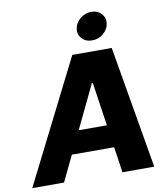

<svg xmlns="http://www.w3.org/2000/svg" viewBox="-136 -1041 981 1124"><g transform="rotate(-10 354.0 -478.5)"><path d="M152.8 0H-36.1L330.1 -727.5H564.5L689 0H500L419.9 -544.4H414.1ZM175.8 -286.6H570.8L547.9 -152.8H152.3ZM459.5 -791Q422.9 -790.5 399.9 -814.9Q377 -839.4 381.8 -873.5Q387.2 -908.2 416.7 -932.4Q446.3 -956.5 482.9 -956.5Q520 -956.5 542.5 -932.4Q564.9 -908.2 560.5 -873.5Q555.7 -839.4 526.4 -814.9Q497.1 -790.5 459.5 -791Z"/></g></svg>

Font: Inter Tight ExtraBold
Style: Italic
Weight: 800
Italic angle: -9.39999°
Designer: Rasmus Andersson
Foundry: rsms
Version: Version 3.004